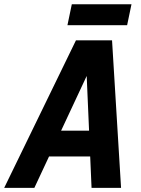

<svg xmlns="http://www.w3.org/2000/svg" viewBox="-58 -904 678 924"><path d="M-37.8 0 307.6 -710H481.2L524.6 0H382.6L359.2 -538.4L107.4 0ZM125.6 -151 188 -275.2H416L425.6 -151ZM266.6 -782.8 287.6 -883.6H574.8L553.8 -782.8Z"/></svg>

Font: Geist Mono
Style: Italic
Weight: 400
Italic angle: -12°
Monospace: yes
Designer: Basement.studio, Andrés Briganti, Mateo Zaragoza
Foundry: Basement.studio, Vercel, Andrés Briganti, Guido Ferreyra, Mateo Zaragoza
Version: Version 1.500